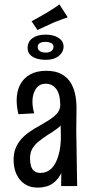

<svg xmlns="http://www.w3.org/2000/svg" viewBox="-20 -849 427 876"><path d="M259 0 260 -107 255 -371Q254 -422 235.5 -444.5Q217 -467 189 -467Q159 -467 143.5 -443.5Q128 -420 128 -385Q128 -373 130 -359.5Q132 -346 136 -332L64 -328Q60 -345 58 -360.5Q56 -376 56 -391Q56 -432 71.5 -462Q87 -492 117 -509Q147 -526 191 -526Q234 -526 261.5 -510.5Q289 -495 304 -469Q319 -443 324.5 -410.5Q330 -378 329 -345L328 -255L332 0ZM152 7Q117 7 92.5 -9.5Q68 -26 55 -54.5Q42 -83 42 -120Q42 -151 52 -174.5Q62 -198 78.5 -216Q95 -234 115.5 -248Q136 -262 158 -274Q177 -285 194.5 -295.5Q212 -306 225.5 -317Q239 -328 247 -341Q255 -354 255 -371L294 -358Q293 -325 278.5 -302.5Q264 -280 242.5 -263.5Q221 -247 197 -233Q176 -219 157.5 -204.5Q139 -190 128 -171.5Q117 -153 117 -127Q117 -107 121.5 -91.5Q126 -76 137 -68Q148 -60 165 -60Q194 -60 214.5 -80Q235 -100 246.5 -139Q258 -178 258 -230L292 -290Q292 -218 286 -162.5Q280 -107 264 -69Q248 -31 220.5 -12Q193 7 152 7ZM190 -576Q164 -576 145 -582.5Q126 -589 116 -601Q106 -613 106 -630Q106 -659 128.5 -675Q151 -691 188 -691Q225 -691 247.5 -676Q270 -661 270 -637Q270 -611 248 -593.5Q226 -576 190 -576ZM190 -609Q198 -609 205.5 -611.5Q213 -614 218.5 -620Q224 -626 224 -635Q224 -648 212.5 -653Q201 -658 188 -658Q172 -658 162 -652.5Q152 -647 152 -635Q152 -626 156.5 -620.5Q161 -615 169.5 -612Q178 -609 190 -609ZM151 -712 124 -752Q134 -757 151.5 -767Q169 -777 190 -789Q208 -800 224.5 -810.5Q241 -821 251 -829L289 -770Q276 -766 258 -759Q240 -752 222 -745Q207 -738 186.5 -728.5Q166 -719 151 -712Z"/></svg>

Font: Truculenta Medium
Style: Regular
Weight: 500
Version: Version 1.002